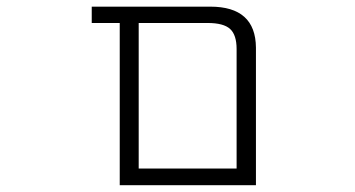

<svg xmlns="http://www.w3.org/2000/svg" viewBox="-20 -542 1040 563"><path d="M381.8 1H331.1V-474.6H249V-522.5H596.7Q729.5 -522.5 730.5 -402.3V1ZM673.8 -398.4Q673.8 -439.5 654.8 -457Q635.7 -474.6 588.9 -474.6H386.7V-47.9H673.8Z"/></svg>

Font: GenEi Gothic M Light
Style: Regular
Weight: 300
Designer: o_tamon (Modified); [Source Han Sans]
Ryoko NISHIZUKA  (kana & ideographs); Paul D. Hunt (Latin, Greek & Cyrillic); Wenl
Version: Version 1.1a;Original Version 1.004